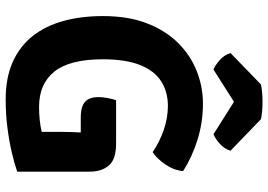

<svg xmlns="http://www.w3.org/2000/svg" viewBox="-157 -795 967 693"><g transform="rotate(90 326.5 -448.5)"><path d="M597.5 -626Q595 -593.5 573.8 -562.2Q552.5 -531 529 -516Q492.5 -541 449 -556Q405.5 -571 362.5 -571Q311.5 -571 273.5 -546.8Q235.5 -522.5 214.8 -470.8Q194 -419 194 -336Q194 -217 238.2 -161.5Q282.5 -106 365.5 -106Q414.5 -106 454.5 -115.2Q494.5 -124.5 519.5 -132.5L599.5 -27Q570.5 -17 530 -7.5Q489.5 2 441 8.2Q392.5 14.5 339 14.5Q261.5 14.5 204.8 -10.5Q148 -35.5 111 -81.8Q74 -128 56 -192.8Q38 -257.5 38 -337Q38 -428.5 64.5 -496.2Q91 -564 136 -608.8Q181 -653.5 237.5 -675.5Q294 -697.5 354 -697.5Q422 -697.5 484.8 -677.8Q547.5 -658 597.5 -626ZM456 -188Q456 -223.5 458.5 -262Q461 -300.5 470 -332.5L599.5 -289.5V-27L456 -25ZM498 -384Q555.5 -384 577.5 -357.8Q599.5 -331.5 599.5 -289.5V-256.5H404Q380 -256.5 363.5 -262.5Q347 -268.5 338.8 -282.5Q330.5 -296.5 330.5 -320.5Q330.5 -336 333.8 -353Q337 -370 341.5 -384ZM410 -907 524 -797Q517 -774 498 -757.5Q479 -741 464.5 -735.5L347.5 -809.5L231 -735.5Q216.5 -741 197.5 -757.5Q178.5 -774 171.5 -797L285 -907Q312.5 -912.5 347.5 -912.5Q383.5 -912.5 410 -907Z"/></g></svg>

Font: Signika Negative Light
Style: Bold
Weight: 700
Version: Version 2.001